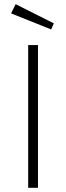

<svg xmlns="http://www.w3.org/2000/svg" viewBox="-20 -900 317 920"><path d="M162 0H115V-684H162ZM238 -788 225 -759 33 -836 55 -880Z"/></svg>

Font: FiraGO ExtraLight
Style: Regular
Weight: 200
Designer: bBox Type
Foundry: bBox Type GmbH
Version: Version 1.001